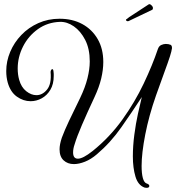

<svg xmlns="http://www.w3.org/2000/svg" viewBox="-20 -768 846 922"><path d="M684 134Q678 134 675 133Q643 122 630.5 80Q618 38 618 -17Q618 -67 625 -120.5Q632 -174 642.5 -222Q653 -270 661 -302Q614 -230 562.5 -156.5Q511 -83 445 -27Q417 -3 388 8.5Q359 20 335 20Q305 20 285.5 2Q266 -16 266 -51Q266 -74 277 -107Q290 -142 312 -188.5Q334 -235 365 -298Q389 -348 400 -392Q411 -436 411 -473Q411 -534 389 -576.5Q367 -619 334.5 -641.5Q302 -664 268 -663Q208 -661 162 -628Q116 -595 90.5 -544.5Q65 -494 65 -439Q65 -410 72 -385Q82 -349 106 -330Q130 -311 155 -311Q184 -311 206 -338Q228 -365 223 -422Q223 -427 225.5 -431.5Q228 -436 231 -436Q236 -436 237 -424Q238 -419 238 -413.5Q238 -408 238 -403Q238 -364 222 -337Q206 -310 180.5 -296Q155 -282 127 -282Q92 -282 61 -304Q30 -326 17 -372Q10 -397 10 -427Q10 -474 29 -519Q48 -564 82.5 -600Q117 -636 164 -657Q211 -678 266 -678Q328 -678 375 -652.5Q422 -627 449 -580.5Q476 -534 476 -470Q476 -433 466 -391Q456 -349 434 -302Q398 -225 373.5 -168Q349 -111 338 -74Q331 -54 331 -36Q331 -6 354 -6Q366 -6 383.5 -15Q401 -24 425 -43Q507 -109 567.5 -193.5Q628 -278 670 -366.5Q712 -455 738 -532Q743 -547 754.5 -552Q766 -557 776 -557Q783 -557 788.5 -556Q794 -555 795 -554Q806 -553 806 -537Q804 -522 796 -497Q787 -469 770 -423Q753 -377 729 -309Q695 -212 677.5 -122Q660 -32 660 29Q660 65 666 87Q672 109 684 113Q697 117 697 125Q697 134 684 134ZM594 -666Q590 -666 587 -668.5Q584 -671 585 -673Q585 -676 588 -676Q594 -681 600 -685.5Q606 -690 613 -694L694 -747Q695 -748 697 -748Q703 -748 709.5 -740.5Q716 -733 714 -726Q714 -723 711 -721L598 -667Z"/></svg>

Font: Gwendolyn
Style: Bold
Weight: 700
Designer: Robert E. Leuschke
Foundry: Robert E. Leuschke
Version: Version 1.010; ttfautohint (v1.8.3)